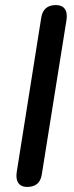

<svg xmlns="http://www.w3.org/2000/svg" viewBox="-20 -732 294 759"><path d="M87 7Q64 7 53 -8Q42 -23 46 -51L143 -662Q151 -712 201 -712Q225 -712 236 -697Q247 -682 243 -654L145 -41Q137 7 87 7Z"/></svg>

Font: Nunito SemiBold
Style: Italic
Weight: 600
Italic angle: -9°
Designer: Vernon Adams
Foundry: Vernon Adams
Version: Version 3.601; ttfautohint (v1.8.2.53-6de2)